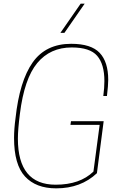

<svg xmlns="http://www.w3.org/2000/svg" viewBox="-20 -1026 665 1052"><path d="M444 -846ZM333 -846H311L422 -1006H444ZM288 6Q177 6 117 -59Q57 -124 57 -270Q57 -319 65 -378Q87 -582 159 -684Q231 -786 370 -786Q479 -786 526 -736.5Q573 -687 573 -588Q573 -559 566 -500H546Q552 -545 552 -582Q552 -674 512.5 -720Q473 -766 373 -766Q255 -766 184 -680.5Q113 -595 89 -402Q78 -315 78 -266Q78 -14 285 -14Q418 -14 492 -86L526 -342H366L369 -362H548L511 -77Q423 6 288 6Z"/></svg>

Font: Tanohe Sans Thin
Style: Italic
Weight: 100
Designer: Village Type and Design LLC & Cristiano Sobral
Foundry: Cooper Hewitt Smithsonian Design Museum
Version: Version 1.00;September 29, 2021;FontCreator 13.0.0.2655 64-b